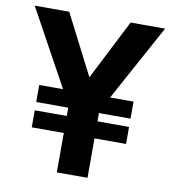

<svg xmlns="http://www.w3.org/2000/svg" viewBox="-80 -775 756 844"><g transform="rotate(10 298.0 -352.5)"><path d="M363 -291 240 -322 435 -705H589ZM230 0V-336H367V0ZM87 -176V-252H508V-176ZM87 -289V-365H508V-289ZM234 -291 7 -705H161L357 -322Z"/></g></svg>

Font: Figtree Light
Style: Bold
Weight: 700
Version: Version 2.002